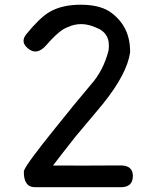

<svg xmlns="http://www.w3.org/2000/svg" viewBox="-20 -761 650 805"><path d="M80.1 -43.9Q86.9 -69.8 215.8 -229Q288.1 -319.8 359.9 -404.8Q413.6 -464.4 435.1 -549.3Q445.8 -622.1 382.3 -645.5Q320.8 -673.3 264.6 -647.5Q229.5 -635.7 174.8 -572.3Q134.8 -526.4 97.7 -557.6Q63.5 -585 90.8 -618.2Q147 -687 187 -710.4Q238.8 -741.2 318.4 -741.2Q393.1 -741.2 437.5 -713.9Q527.8 -653.3 525.4 -540Q511.7 -451.2 415.5 -330.6Q423.3 -338.9 296.4 -188Q233.9 -108.9 202.1 -66.9Q356.9 -66.4 485.4 -67.4Q537.6 -67.4 537.1 -22.5Q536.6 24.4 485.8 23.9H127.9Q78.1 24.4 80.1 -43.9Z"/></svg>

Font: Comic Relief LRS
Style: Regular
Weight: 400
Designer: Jeff Davis
Foundry: Loudifier
Version: Version 1.0